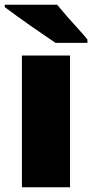

<svg xmlns="http://www.w3.org/2000/svg" viewBox="-35 -786 387 806"><path d="M259 0H57V-553H259ZM205 -766Q223 -744 246.5 -717Q270 -690 293.5 -664.5Q317 -639 332 -620V-606H198Q179 -619 150.5 -638.5Q122 -658 91 -679.5Q60 -701 32 -721.5Q4 -742 -15 -756V-766Z"/></svg>

Font: Noto Sans Display Black
Style: Regular
Weight: 900
Designer: Monotype Design Team
Foundry: Monotype Imaging Inc.
Version: Version 2.003